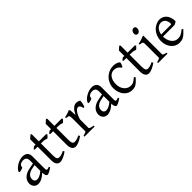

<svg xmlns="http://www.w3.org/2000/svg" viewBox="246 -1831 3015 3015"><g transform="rotate(-45 1753.5 -323.5)"><path d="M171.9 -48.8Q201.2 -48.8 234.1 -63.7Q267.1 -78.6 304.2 -110.8V-238.3L246.1 -227.1Q212.9 -221.2 188.7 -210Q164.6 -198.7 148.9 -183.6Q133.3 -168.5 126 -150.1Q118.7 -131.8 118.7 -111.8Q118.7 -92.3 124.5 -80.1Q130.4 -67.9 138.9 -60.8Q147.5 -53.7 156.5 -51.3Q165.5 -48.8 171.9 -48.8ZM452.1 -40Q410.6 -11.2 383.5 1.7Q356.4 14.6 342.8 14.6Q326.7 14.6 315.9 -7.8Q305.2 -30.3 304.2 -69.8Q282.2 -47.9 260.3 -31.7Q238.3 -15.6 217.3 -5.4Q196.3 4.9 177.5 9.8Q158.7 14.6 143.1 14.6Q125.5 14.6 106.9 8.8Q88.4 2.9 73.5 -9.8Q58.6 -22.5 48.8 -42.5Q39.1 -62.5 39.1 -90.8Q39.1 -119.6 49.6 -145.8Q60.1 -171.9 80.8 -193.4Q101.6 -214.8 132.3 -230.7Q163.1 -246.6 204.1 -254.9L304.2 -274.9V-342.8Q304.2 -359.4 300.3 -373.8Q296.4 -388.2 287.1 -398.7Q277.8 -409.2 262 -414.8Q246.1 -420.4 222.2 -419.9Q206.5 -419.4 191.4 -414.6Q176.3 -409.7 165 -400.9Q153.8 -392.1 147.5 -380.1Q141.1 -368.2 142.6 -353.5Q143.1 -349.1 132.6 -343.5Q122.1 -337.9 107.7 -333.5Q93.3 -329.1 79.3 -326.7Q65.4 -324.2 59.6 -325.7L52.7 -344.7Q64 -369.1 86.9 -391.6Q109.9 -414.1 139.4 -431.2Q168.9 -448.2 201.9 -458.5Q234.9 -468.8 265.6 -468.8Q319.3 -468.8 348.4 -440.7Q377.4 -412.6 377.4 -362.3V-86.9Q377.4 -66.4 382.8 -57.6Q388.2 -48.8 397 -48.8Q403.8 -48.8 414.6 -51.3Q425.3 -53.7 444.8 -62L452.1 -40Z M789.1 -57.1Q765.1 -39.6 741.7 -26.1Q718.3 -12.7 697 -3.7Q675.8 5.4 657.7 10Q639.6 14.6 627 14.6Q609.9 14.6 594.5 8.3Q579.1 2 567.4 -12.5Q555.7 -26.9 548.8 -50.3Q542 -73.7 542 -107.9V-408.2H479L468.8 -421.9L506.8 -454.1H542V-574.2L600.1 -625L615.2 -612.8V-454.1H774.9L789.1 -439.9Q784.7 -433.1 778.1 -425.5Q771.5 -418 764.6 -410.9Q757.8 -403.8 751.2 -398.4Q744.6 -393.1 739.7 -391.1Q728 -397 704.1 -402.6Q680.2 -408.2 640.6 -408.2H615.2V-149.9Q615.2 -120.6 617.9 -101.3Q620.6 -82 627 -70.6Q633.3 -59.1 643.3 -54.4Q653.3 -49.8 668 -49.8Q685.1 -49.8 710.9 -56.2Q736.8 -62.5 774.9 -82L789.1 -57.1Z M1133.3 -57.1Q1109.4 -39.6 1085.9 -26.1Q1062.5 -12.7 1041.3 -3.7Q1020 5.4 1002 10Q983.9 14.6 971.2 14.6Q954.1 14.6 938.7 8.3Q923.3 2 911.6 -12.5Q899.9 -26.9 893.1 -50.3Q886.2 -73.7 886.2 -107.9V-408.2H823.2L813 -421.9L851.1 -454.1H886.2V-574.2L944.3 -625L959.5 -612.8V-454.1H1119.1L1133.3 -439.9Q1128.9 -433.1 1122.3 -425.5Q1115.7 -418 1108.9 -410.9Q1102.1 -403.8 1095.5 -398.4Q1088.9 -393.1 1084 -391.1Q1072.3 -397 1048.3 -402.6Q1024.4 -408.2 984.9 -408.2H959.5V-149.9Q959.5 -120.6 962.2 -101.3Q964.8 -82 971.2 -70.6Q977.5 -59.1 987.5 -54.4Q997.6 -49.8 1012.2 -49.8Q1029.3 -49.8 1055.2 -56.2Q1081.1 -62.5 1119.1 -82L1133.3 -57.1Z M1523.4 -450.7Q1527.8 -447.8 1527.6 -433.6Q1527.3 -419.4 1523.7 -400.9Q1520 -382.3 1514.2 -362.8Q1508.3 -343.3 1502.4 -330.1H1481.4Q1478.5 -349.6 1473.1 -363.3Q1467.8 -377 1460.7 -385Q1453.6 -393.1 1445.1 -396.7Q1436.5 -400.4 1427.2 -400.4Q1416.5 -400.4 1402.1 -391.4Q1387.7 -382.3 1372.6 -363Q1357.4 -343.8 1342.5 -313.7Q1327.6 -283.7 1315.9 -242.2V-50.8Q1315.9 -43.5 1334.2 -35.6Q1352.5 -27.8 1398.4 -21V0H1174.3V-21Q1206.5 -28.3 1224.6 -35.4Q1242.7 -42.5 1242.7 -50.8V-335Q1242.7 -351.1 1241.7 -362.1Q1240.7 -373 1239.3 -379.9Q1237.8 -386.7 1235.6 -390.6Q1233.4 -394.5 1231.4 -397Q1228 -400.4 1223.9 -402.6Q1219.7 -404.8 1213.1 -406.2Q1206.5 -407.7 1197.3 -408.4Q1188 -409.2 1174.3 -410.2V-429.7Q1206.1 -438 1236.6 -446.5Q1267.1 -455.1 1291.5 -468.8L1308.6 -451.7L1314.9 -340.8Q1328.1 -367.7 1343.5 -391.1Q1358.9 -414.6 1376.5 -431.9Q1394 -449.2 1413.3 -459Q1432.6 -468.8 1453.6 -468.8Q1469.2 -468.8 1487.3 -464.8Q1505.4 -460.9 1523.4 -450.7Z M1705.6 -48.8Q1734.9 -48.8 1767.8 -63.7Q1800.8 -78.6 1837.9 -110.8V-238.3L1779.8 -227.1Q1746.6 -221.2 1722.4 -210Q1698.2 -198.7 1682.6 -183.6Q1667 -168.5 1659.7 -150.1Q1652.3 -131.8 1652.3 -111.8Q1652.3 -92.3 1658.2 -80.1Q1664.1 -67.9 1672.6 -60.8Q1681.2 -53.7 1690.2 -51.3Q1699.2 -48.8 1705.6 -48.8ZM1985.8 -40Q1944.3 -11.2 1917.2 1.7Q1890.1 14.6 1876.5 14.6Q1860.4 14.6 1849.6 -7.8Q1838.9 -30.3 1837.9 -69.8Q1815.9 -47.9 1793.9 -31.7Q1772 -15.6 1751 -5.4Q1730 4.9 1711.2 9.8Q1692.4 14.6 1676.8 14.6Q1659.2 14.6 1640.6 8.8Q1622.1 2.9 1607.2 -9.8Q1592.3 -22.5 1582.5 -42.5Q1572.8 -62.5 1572.8 -90.8Q1572.8 -119.6 1583.3 -145.8Q1593.8 -171.9 1614.5 -193.4Q1635.3 -214.8 1666 -230.7Q1696.8 -246.6 1737.8 -254.9L1837.9 -274.9V-342.8Q1837.9 -359.4 1834 -373.8Q1830.1 -388.2 1820.8 -398.7Q1811.5 -409.2 1795.7 -414.8Q1779.8 -420.4 1755.9 -419.9Q1740.2 -419.4 1725.1 -414.6Q1710 -409.7 1698.7 -400.9Q1687.5 -392.1 1681.2 -380.1Q1674.8 -368.2 1676.3 -353.5Q1676.8 -349.1 1666.3 -343.5Q1655.8 -337.9 1641.4 -333.5Q1627 -329.1 1613 -326.7Q1599.1 -324.2 1593.3 -325.7L1586.4 -344.7Q1597.7 -369.1 1620.6 -391.6Q1643.6 -414.1 1673.1 -431.2Q1702.6 -448.2 1735.6 -458.5Q1768.6 -468.8 1799.3 -468.8Q1853 -468.8 1882.1 -440.7Q1911.1 -412.6 1911.1 -362.3V-86.9Q1911.1 -66.4 1916.5 -57.6Q1921.9 -48.8 1930.7 -48.8Q1937.5 -48.8 1948.2 -51.3Q1959 -53.7 1978.5 -62L1985.8 -40Z M2402.8 -92.8Q2371.1 -55.2 2346.9 -33.9Q2322.8 -12.7 2302.2 -1.7Q2281.7 9.3 2262.2 12Q2242.7 14.6 2219.7 14.6Q2184.1 14.6 2150.1 -1.2Q2116.2 -17.1 2089.8 -46.9Q2063.5 -76.7 2047.6 -119.6Q2031.7 -162.6 2031.7 -216.8Q2031.7 -269.5 2051 -315.4Q2070.3 -361.3 2103.8 -395.3Q2137.2 -429.2 2182.6 -449Q2228 -468.8 2280.8 -468.8Q2296.9 -468.8 2313.7 -466.1Q2330.6 -463.4 2345.9 -458.3Q2361.3 -453.1 2374.3 -446Q2387.2 -439 2395.5 -430.2Q2396.5 -424.3 2394 -413.6Q2391.6 -402.8 2387.2 -390.9Q2382.8 -378.9 2377.4 -367.9Q2372.1 -356.9 2367.7 -350.1L2349.6 -355Q2345.7 -363.8 2336.9 -374Q2328.1 -384.3 2314.2 -393.6Q2300.3 -402.8 2281 -408.9Q2261.7 -415 2236.8 -415Q2210.9 -415 2187.3 -403.6Q2163.6 -392.1 2145.3 -369.1Q2127 -346.2 2116 -312Q2105 -277.8 2105 -231.9Q2105 -190.4 2117.4 -156.7Q2129.9 -123 2150.6 -99.4Q2171.4 -75.7 2198.5 -62.7Q2225.6 -49.8 2254.9 -49.8Q2268.6 -49.8 2280.3 -51Q2292 -52.2 2305.9 -58.1Q2319.8 -64 2338.1 -76.7Q2356.4 -89.4 2383.8 -112.8L2402.8 -92.8Z M2759.8 -57.1Q2735.8 -39.6 2712.4 -26.1Q2689 -12.7 2667.7 -3.7Q2646.5 5.4 2628.4 10Q2610.4 14.6 2597.7 14.6Q2580.6 14.6 2565.2 8.3Q2549.8 2 2538.1 -12.5Q2526.4 -26.9 2519.5 -50.3Q2512.7 -73.7 2512.7 -107.9V-408.2H2449.7L2439.5 -421.9L2477.5 -454.1H2512.7V-574.2L2570.8 -625L2585.9 -612.8V-454.1H2745.6L2759.8 -439.9Q2755.4 -433.1 2748.8 -425.5Q2742.2 -418 2735.4 -410.9Q2728.5 -403.8 2721.9 -398.4Q2715.3 -393.1 2710.4 -391.1Q2698.7 -397 2674.8 -402.6Q2650.9 -408.2 2611.3 -408.2H2585.9V-149.9Q2585.9 -120.6 2588.6 -101.3Q2591.3 -82 2597.7 -70.6Q2604 -59.1 2614 -54.4Q2624 -49.8 2638.7 -49.8Q2655.8 -49.8 2681.6 -56.2Q2707.5 -62.5 2745.6 -82L2759.8 -57.1Z M2964.4 -615.7Q2964.4 -602.1 2960 -589.8Q2955.6 -577.6 2948 -568.6Q2940.4 -559.6 2930.2 -554.2Q2919.9 -548.8 2907.7 -548.8Q2885.7 -548.8 2876.2 -561Q2866.7 -573.2 2866.7 -595.7Q2866.7 -609.4 2871.1 -621.6Q2875.5 -633.8 2883.3 -642.8Q2891.1 -651.9 2901.1 -657Q2911.1 -662.1 2922.9 -662.1Q2964.4 -662.1 2964.4 -615.7ZM2808.1 0V-21Q2841.3 -27.8 2858.9 -35.9Q2876.5 -43.9 2876.5 -50.8V-327.1Q2876.5 -352.1 2875.5 -367.4Q2874.5 -382.8 2868.2 -391.4Q2861.8 -399.9 2847.9 -403.8Q2834 -407.7 2808.1 -410.2V-429.7Q2823.2 -432.6 2840.1 -436.8Q2856.9 -440.9 2873.5 -446Q2890.1 -451.2 2905.3 -457Q2920.4 -462.9 2933.1 -468.8H2949.7V-50.8Q2949.7 -44.9 2966.1 -36.4Q2982.4 -27.8 3018.1 -21V0Z M3287.1 -418Q3262.2 -418 3241.2 -408.2Q3220.2 -398.4 3203.9 -380.9Q3187.5 -363.3 3176.5 -338.4Q3165.5 -313.5 3160.6 -283.2H3369.1Q3380.4 -283.2 3384 -286.9Q3387.7 -290.5 3387.7 -300.8Q3387.7 -309.6 3386.2 -321.8Q3384.8 -334 3380.6 -346.9Q3376.5 -359.9 3369.4 -372.6Q3362.3 -385.3 3351.1 -395.3Q3339.8 -405.3 3324 -411.6Q3308.1 -418 3287.1 -418ZM3467.8 -272Q3459 -262.2 3444.3 -253.9Q3429.7 -245.6 3414.1 -239.3H3157.2V-237.8Q3157.2 -201.2 3167.2 -167.2Q3177.2 -133.3 3195.8 -107.2Q3214.4 -81.1 3241.2 -65.4Q3268.1 -49.8 3301.8 -49.8Q3316.9 -49.8 3331.3 -51.5Q3345.7 -53.2 3362.3 -59.8Q3378.9 -66.4 3399.2 -79.6Q3419.4 -92.8 3446.8 -115.2Q3453.1 -111.8 3457.8 -105.5Q3462.4 -99.1 3464.8 -95.2Q3432.1 -59.6 3407.5 -37.8Q3382.8 -16.1 3361.1 -4.4Q3339.4 7.3 3318.1 11Q3296.9 14.6 3272 14.6Q3234.4 14.6 3200.4 -1.5Q3166.5 -17.6 3140.6 -47.1Q3114.7 -76.7 3099.4 -118.4Q3084 -160.2 3084 -211.9Q3084 -244.6 3091.3 -276.4Q3098.6 -308.1 3112.5 -336.4Q3126.5 -364.7 3146.5 -388.7Q3166.5 -412.6 3191.9 -430.2Q3202.6 -437.5 3216.1 -444.6Q3229.5 -451.7 3244.1 -457Q3258.8 -462.4 3273.2 -465.6Q3287.6 -468.8 3300.8 -468.8Q3333 -468.8 3357.7 -460Q3382.3 -451.2 3400.9 -436.3Q3419.4 -421.4 3432.1 -401.6Q3444.8 -381.8 3452.9 -359.9Q3460.9 -337.9 3464.4 -315.2Q3467.8 -292.5 3467.8 -272Z"/></g></svg>

Font: Gentium
Style: Regular
Weight: 400
Designer: J. Victor Gaultney
Version: Version 1.03; 2011; OFL 1.1 release